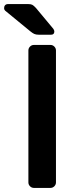

<svg xmlns="http://www.w3.org/2000/svg" viewBox="-61 -920 372 940"><path d="M0 0ZM78 -27V-673Q78 -684 86 -692Q94 -700 105 -700H186Q197 -700 205 -692Q213 -684 213 -673V-27Q213 -16 205 -8Q197 0 186 0H105Q94 0 86 -8Q78 -16 78 -27ZM205 -766Q205 -750 189 -750H129Q115 -750 106.5 -754Q98 -758 87 -767L-36 -868Q-41 -873 -41 -880Q-41 -889 -36 -894.5Q-31 -900 -22 -900H78Q90 -900 97 -896.5Q104 -893 115 -881L200 -779Q205 -772 205 -766Z"/></svg>

Font: Hezaedrus Medium
Style: Regular
Weight: 500
Designer: Hubert & Fischer
Foundry: Hubert & Fischer
Version: Version 1.10;September 3, 2019;FontCreator 11.5.0.2425 64-bi